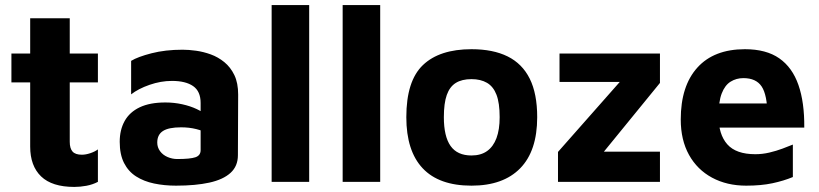

<svg xmlns="http://www.w3.org/2000/svg" viewBox="-20 -717 3229 757"><path d="M273 20Q185 20 142 -21.5Q99 -63 99 -139V-392H25V-506H99V-645H255V-506H366V-392H255V-158Q255 -132 266 -119.5Q277 -107 303 -107Q318 -107 336 -113Q354 -119 366 -128V0Q345 11 320.5 15.5Q296 20 273 20Z M674 15Q628 15 587.5 6.5Q547 -2 516.5 -21.5Q486 -41 469 -74.5Q452 -108 452 -158Q452 -205 471.5 -240Q491 -275 531 -294Q571 -313 632 -313Q666 -313 698 -306Q730 -299 755.5 -287Q781 -275 796 -261L802 -189Q782 -201 754 -208Q726 -215 694 -215Q645 -215 622.5 -200.5Q600 -186 600 -155Q600 -136 611 -121Q622 -106 640.5 -98Q659 -90 679 -90Q730 -90 750.5 -97Q771 -104 771 -125V-311Q771 -357 741.5 -377.5Q712 -398 658 -398Q614 -398 569.5 -382.5Q525 -367 497 -345V-477Q523 -493 577.5 -507Q632 -521 700 -521Q724 -521 753 -517Q782 -513 811 -502.5Q840 -492 864.5 -472Q889 -452 904 -421Q919 -390 919 -344L918 -105Q918 -62 889 -35.5Q860 -9 805.5 3Q751 15 674 15Z M1199 0H1051V-697H1199Z M1479 0H1331V-697H1479Z M1839 15Q1711 15 1646.5 -53.5Q1582 -122 1582 -255Q1582 -398 1647.5 -460.5Q1713 -523 1839 -523Q1924 -523 1981.5 -494.5Q2039 -466 2068.5 -407Q2098 -348 2098 -255Q2098 -122 2031 -53.5Q1964 15 1839 15ZM1839 -104Q1876 -104 1900.5 -121.5Q1925 -139 1937.5 -172.5Q1950 -206 1950 -255Q1950 -311 1937.5 -343.5Q1925 -376 1900 -390.5Q1875 -405 1839 -405Q1801 -405 1777 -390Q1753 -375 1741.5 -342.5Q1730 -310 1730 -255Q1730 -179 1756.5 -141.5Q1783 -104 1839 -104Z M2180 0V-118L2451 -425L2466 -394H2186V-506H2582V-390L2330 -81L2325 -119H2582V0Z M2922 15Q2846 15 2787.5 -16.5Q2729 -48 2696.5 -106.5Q2664 -165 2664 -246Q2664 -378 2729.5 -450.5Q2795 -523 2917 -523Q3001 -523 3052.5 -487Q3104 -451 3128 -382Q3152 -313 3151 -214H2766L2750 -309H3028L3006 -262Q3005 -343 2983 -376Q2961 -409 2911 -409Q2883 -409 2860.5 -395Q2838 -381 2825.5 -348.5Q2813 -316 2813 -259Q2813 -187 2847.5 -148Q2882 -109 2958 -109Q2986 -109 3013.5 -115.5Q3041 -122 3065 -131Q3089 -140 3106 -147V-19Q3070 -4 3025.5 5.5Q2981 15 2922 15Z"/></svg>

Font: Maven Pro
Style: Bold
Weight: 700
Designer: Joe Prince
Foundry: Joe Prince
Version: Version 2.103